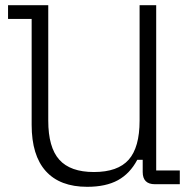

<svg xmlns="http://www.w3.org/2000/svg" viewBox="-20 -710 732 740"><path d="M316 10Q211 10 156.5 -50.5Q102 -111 102 -229V-637H11V-690H166V-245Q166 -142 208.5 -94.5Q251 -47 342 -47Q434 -47 476 -94.5Q518 -142 518 -245V-690H582V-53H673V0H577Q530 0 530 -47V-94H509Q481 -41 434.5 -15.5Q388 10 316 10Z"/></svg>

Font: Mozilla Headline ExtraLight
Style: Regular
Weight: 200
Designer: Studio DRAMA
Foundry: Studio DRAMA
Version: Version 1.000